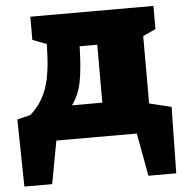

<svg xmlns="http://www.w3.org/2000/svg" viewBox="-52 -590 789 825"><g transform="rotate(-5 342.5 -177.5)"><path d="M585 -124 680 -101 675 185H555L521 0H174L140 185H20L15 -105L72 -119Q122 -162 145 -228Q168 -294 169 -417L109 -440V-540H640V-440L585 -415ZM385 -395H309Q307 -303 296 -244.5Q285 -186 254 -145H385Z"/></g></svg>

Font: Bitter Pro Black
Style: Regular
Weight: 900
Designer: Sol Matas, and Bitter project Authors
Foundry: Sol Matas
Version: Version 1.010